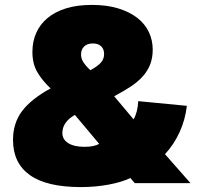

<svg xmlns="http://www.w3.org/2000/svg" viewBox="-20 -746 809 782"><path d="M310 16Q170 16 101.5 -33Q33 -82 33 -176Q33 -244 69.5 -293Q106 -342 186 -386Q151 -419 131.5 -453Q112 -487 112 -534Q112 -577 127.5 -612Q143 -647 173.5 -672.5Q204 -698 249 -712Q294 -726 354 -726Q416 -726 462.5 -711.5Q509 -697 540 -672.5Q571 -648 586.5 -615Q602 -582 602 -544Q602 -511 592 -484.5Q582 -458 562 -435.5Q542 -413 512.5 -393.5Q483 -374 445 -354L524 -260Q532 -273 537 -292.5Q542 -312 543 -334L741 -315Q735 -260 712 -209Q689 -158 652 -118L756 0H529L511 -21Q476 -4 422 6Q368 16 310 16ZM324 -148Q363 -148 384 -160L285 -278Q234 -249 234 -204Q234 -178 258 -163Q282 -148 324 -148ZM348 -460Q376 -475 390 -490Q404 -505 404 -526Q404 -546 392 -557.5Q380 -569 358 -569Q335 -569 322.5 -556.5Q310 -544 310 -524Q310 -509 318.5 -494.5Q327 -480 348 -460Z"/></svg>

Font: Geist Black
Style: Regular
Weight: 400
Designer: Basement.studio, Andrés Briganti, Mateo Zaragoza
Foundry: Basement.studio, Vercel, Andrés Briganti, Guido Ferreyra, Mateo Zaragoza
Version: Version 1.401